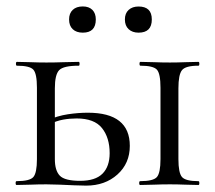

<svg xmlns="http://www.w3.org/2000/svg" viewBox="-20 -580 674 602"><path d="M419.4 0Q416.4 0 416.4 -6Q416.4 -12 419.4 -12Q460.8 -12 472 -25Q483.2 -38 483.2 -81V-305Q483.2 -349 472 -361.5Q460.8 -374 420.4 -374Q417.4 -374 417.4 -380Q417.4 -386 420.4 -386Q439 -386 463.1 -385Q487.2 -384 512.8 -384Q536.6 -384 560.6 -385Q584.6 -386 602.2 -386Q605 -386 605 -380Q605 -374 602.2 -374Q561.8 -374 550.6 -360Q539.4 -346 539.4 -303V-81Q539.4 -38 550.6 -25Q561.8 -12 602.2 -12Q605 -12 605 -6Q605 0 602.2 0Q583.6 0 560.1 -1Q536.6 -2 512.8 -2Q487.2 -2 463.1 -1Q439 0 419.4 0ZM152 -303V-81Q152 -45.4 167.5 -29.2Q183 -13 231.4 -13Q278.8 -13 301.3 -35.4Q323.8 -57.8 323.8 -99.8Q323.8 -148.2 299.8 -178.4Q275.8 -208.6 220.2 -208.6Q198.4 -208.6 177.9 -204.9Q157.4 -201.2 134.4 -190.2L128.4 -202.8Q160.4 -216.8 192.8 -221.7Q225.2 -226.6 255.4 -226.6Q387 -226.6 387 -122.6Q387 -67.8 348.2 -32.9Q309.4 2 250 2Q234.4 2 212.4 1Q190.4 0 167.3 -1Q144.2 -2 125.4 -2Q99.8 -2 75.7 -1Q51.6 0 32 0Q29 0 29 -6Q29 -12 32 -12Q73.4 -12 84.6 -25Q95.8 -38 95.8 -81V-305Q95.8 -349 84.6 -361.5Q73.4 -374 33 -374Q30 -374 30 -380Q30 -386 33 -386Q51.6 -386 75.7 -385Q99.8 -384 125.4 -384Q153 -384 179.6 -385Q206.2 -386 226.8 -386Q229.6 -386 229.6 -380Q229.6 -374 226.8 -374Q179 -374 165.5 -360Q152 -346 152 -303ZM239.6 -477.6Q219.4 -477.6 208 -488.5Q196.6 -499.4 196.6 -519Q196.6 -538.2 208 -549Q219.4 -559.8 239.6 -559.8Q258.9 -559.8 269.7 -549Q280.4 -538.2 280.4 -519Q280.4 -477.6 239.6 -477.6ZM414.4 -477.6Q395 -477.6 383.3 -488.5Q371.6 -499.4 371.6 -519Q371.6 -538.2 383.3 -548.9Q395 -559.6 414.4 -559.6Q456 -559.6 456 -519Q456 -477.6 414.4 -477.6Z"/></svg>

Font: Cormorant Light
Style: Regular
Weight: 300
Designer: Christian Thalmann (Catharsis Fonts)
Foundry: Catharsis Fonts
Version: Version 4.000